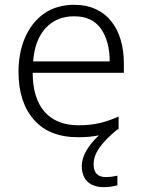

<svg xmlns="http://www.w3.org/2000/svg" viewBox="-20 -562 592 800"><path d="M370.1 123C370.1 77.6 398.9 36.1 466.8 -21C469.2 -21.5 471.7 -22.5 474.1 -23.9V-76.2C444.8 -63.5 418 -54.2 393.1 -48.8C368.2 -43 339.8 -40 307.1 -40C184.1 -40 116.2 -117.7 116.2 -258.8H496.1V-297.9C496.1 -439.9 425.3 -542 290 -542C240.7 -542 198.7 -529.8 164.1 -505.9C94.7 -457 57.1 -369.6 57.1 -262.2C57.1 -178.2 78.6 -111.8 121.1 -63.5C163.6 -14.6 225.1 9.8 305.2 9.8C336.9 9.8 366.2 7.3 392.1 2C349.1 42.5 320.8 86.4 320.8 129.9C320.8 187 354.5 217.8 413.1 217.8C437 217.8 454.1 213.9 469.2 210V169.9C458 172.4 440.9 175.8 420.9 175.8C387.2 175.8 370.1 158.2 370.1 123ZM289.1 -494.1C338.9 -494.1 376 -477.1 400.4 -442.4C424.8 -407.7 437 -362.3 437 -306.2H118.2C122.6 -366.2 140.1 -412.6 170.4 -445.3C200.7 -478 240.2 -494.1 289.1 -494.1Z"/></svg>

Font: Noto Reveo Sans
Style: Regular
Weight: 300
Designer: Monotype Design Team
Foundry: Monotype Imaging Inc.
Version: Version 2.007